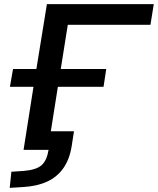

<svg xmlns="http://www.w3.org/2000/svg" viewBox="-20 -725 764 929"><path d="M27 184 35 106 95 102Q156 97 181.5 74Q207 51 215 0H94L142 -305H28L43 -391H156L207 -705H724L708 -605H308L274 -391H494L481 -305H260L226 -90H338L327 -19Q317 45 287 88Q257 131 208.5 153.5Q160 176 92 180Z"/></svg>

Font: Nunito Sans 7pt SemiExpanded SemiBold
Style: Italic
Weight: 600
Width: 6
Italic angle: -9°
Designer: Vernon Adams
Foundry: Vernon Adams
Version: Version 3.101;gftools[0.9.27]